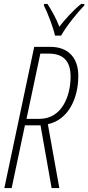

<svg xmlns="http://www.w3.org/2000/svg" viewBox="-20 -951 447 971"><path d="M258 -771H289C316 -819 370 -886 406 -923L407 -931H390C348 -897 310 -854 280 -816C264 -859 239 -902 220 -931H203L202 -923C219 -891 250 -811 258 -771ZM2 0H39L106 -317H185L241 0H280L222 -323C323 -344 376 -450 376 -567C376 -664 320 -714 235 -714H153ZM180 -350H114L184 -680H225C299 -680 337 -644 337 -563C337 -467 294 -350 180 -350Z"/></svg>

Font: Noto Sans ExtraCondensed ExtraLight
Style: Italic
Weight: 200
Width: 2
Italic angle: -12°
Designer: Monotype Design Team
Foundry: Monotype Imaging Inc.
Version: Version 2.013